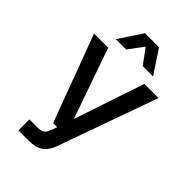

<svg xmlns="http://www.w3.org/2000/svg" viewBox="-260 -830 1074 1074"><g transform="rotate(45 277.0 -292.5)"><path d="M106 150V63H170Q197 63 209.5 55Q222 47 230 28L247 -16H214L22 -532H134L280 -114L420 -532H532L320 62Q303 108 272.5 129Q242 150 186 150ZM130 -596 222 -735H333L425 -596H343L278 -685L212 -596Z"/></g></svg>

Font: Geist Med
Style: Regular
Weight: 400
Designer: Basement.studio, Andrés Briganti, Mateo Zaragoza
Foundry: Basement.studio, Vercel, Andrés Briganti, Guido Ferreyra, Mateo Zaragoza
Version: Version 1.401